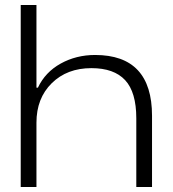

<svg xmlns="http://www.w3.org/2000/svg" viewBox="-20 -749 691 769"><path d="M63 0V-729H126V-397.9H131.8Q161.1 -460 223.1 -494.4Q285.2 -528.8 360.8 -528.8Q588.9 -528.8 588.9 -285.2V0H525.9V-274.9Q525.9 -379.9 481.2 -428Q436.5 -476.1 346.2 -476.1Q248.5 -476.1 187.3 -415.8Q126 -355.5 126 -257.8V0Z"/></svg>

Font: Lumene Sans Expanded Light
Style: Regular
Weight: 300
Width: 7
Designer: Deni Anggara
Version: Version 1.003;Glyphs 3.1.2 (3151)